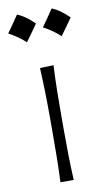

<svg xmlns="http://www.w3.org/2000/svg" viewBox="-101 -799 456 841"><g transform="rotate(-10 127.0 -378.5)"><path d="M97.7 0Q100.1 -57.1 100.8 -110.1Q101.6 -163.1 101.6 -226.1V-277.3Q101.6 -342.3 100.3 -396.7Q99.1 -451.2 96.2 -508.3L156.7 -510.3Q153.8 -452.6 152.8 -397.7Q151.9 -342.8 151.9 -277.3V-226.1Q151.9 -163.1 152.8 -110.1Q153.8 -57.1 156.7 0ZM191.9 -756.6Q208.1 -750.2 226.6 -737.6Q245.1 -724.9 267.1 -703.5Q254.2 -685.2 241.1 -666.7Q227.9 -648.1 214 -629.3Q197.3 -644.9 178.2 -658.1Q159.2 -671.2 139.8 -681.4Q153.3 -700.2 165.9 -718.5Q178.5 -736.8 191.9 -756.6ZM37.6 -756.6Q53.8 -750.2 72.3 -737.6Q90.8 -724.9 112.8 -703.5Q99.9 -685.2 86.8 -666.7Q73.6 -648.1 59.7 -629.3Q43 -644.9 23.9 -658.1Q4.9 -671.2 -14.5 -681.4Q-1 -700.2 11.6 -718.5Q24.2 -736.8 37.6 -756.6Z"/></g></svg>

Font: Pinar DS1 Light
Style: Regular
Weight: 300
Designer: Amin Abedi
Version: Version 3.000